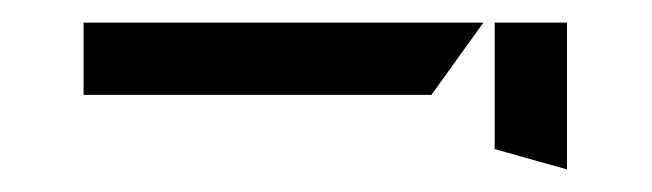

<svg xmlns="http://www.w3.org/2000/svg" viewBox="-20 -342 577 170"><path d="M54 -258H362L408 -322H54ZM418 -210 482 -192V-322H418Z"/></svg>

Font: Charger Static
Style: Regular
Weight: 1000
Designer: Jasper
Foundry: KineticPlasma Fonts/Cannot Into Space Fonts
Version: Version 1.1